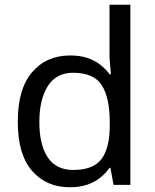

<svg xmlns="http://www.w3.org/2000/svg" viewBox="-20 -780 655 810"><path d="M275 10Q175 10 115 -59.5Q55 -129 55 -267Q55 -405 115.5 -475.5Q176 -546 276 -546Q318 -546 349 -535.5Q380 -525 403 -507Q426 -489 442 -467H448Q447 -480 444.5 -505.5Q442 -531 442 -546V-760H530V0H459L446 -72H442Q426 -49 403 -30.5Q380 -12 348.5 -1Q317 10 275 10ZM289 -63Q374 -63 408.5 -109.5Q443 -156 443 -250V-266Q443 -366 410 -419.5Q377 -473 288 -473Q217 -473 181.5 -416.5Q146 -360 146 -265Q146 -169 181.5 -116Q217 -63 289 -63Z"/></svg>

Font: lkannada85
Style: Book
Weight: 400
Designer: Jelle Bosma - Monotype Design Team
Foundry: Monotype Imaging Inc.
Version: Version 2.003